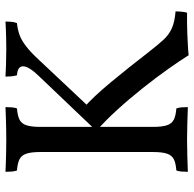

<svg xmlns="http://www.w3.org/2000/svg" viewBox="-24 -696 725 718"><g transform="rotate(-90 339.0 -336.5)"><path d="M492 6Q474 -23 442 -68.5Q410 -114 369.5 -165Q329 -216 287 -262Q245 -308 209 -339L413 -553Q450 -591 450.5 -612.5Q451 -634 417 -636Q414 -646 413 -657Q412 -668 412 -679Q428 -678 456.5 -677Q485 -676 515 -676Q535 -676 553.5 -676.5Q572 -677 588 -677.5Q604 -678 618 -679Q618 -669 617 -657Q616 -645 612 -636Q590 -634 569.5 -627Q549 -620 525.5 -602Q502 -584 470 -549L295 -363V-387Q337 -350 390.5 -285.5Q444 -221 505 -142Q530 -110 549 -89Q568 -68 592.5 -57Q617 -46 656 -43Q656 -35 655 -22.5Q654 -10 651 0Q632 0 612 0Q592 0 571 1Q550 2 530 3Q510 4 492 6ZM56 3Q56 -10 57 -21Q58 -32 61 -40Q88 -42 103 -49.5Q118 -57 124 -75.5Q130 -94 130 -127V-549Q130 -582 124 -600.5Q118 -619 103 -626.5Q88 -634 61 -636Q58 -644 57 -655Q56 -666 56 -679Q74 -678 94 -677.5Q114 -677 135 -676.5Q156 -676 177 -676Q198 -676 218.5 -676.5Q239 -677 258.5 -677.5Q278 -678 298 -679Q298 -666 297 -655Q296 -644 293 -636Q266 -634 251 -626.5Q236 -619 230 -600.5Q224 -582 224 -549V-127Q224 -94 230 -75.5Q236 -57 251 -49.5Q266 -42 293 -40Q296 -32 297 -21Q298 -10 298 3Q268 2 237 1Q206 0 177 0Q148 0 115 1Q82 2 56 3Z"/></g></svg>

Font: Vollkorn
Style: Regular
Weight: 400
Designer: Friedrich Althausen
Foundry: Friedrich Althausen
Version: Version 4.104